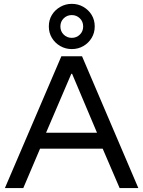

<svg xmlns="http://www.w3.org/2000/svg" viewBox="-20 -963 733 983"><path d="M5 0 294.2 -675H400L688.3 0H592.5L505.8 -201.7H185L99.2 0ZM215.8 -283.3H476.7L349.2 -585H345ZM347.5 -711.7Q315.8 -711.7 288.8 -727.1Q261.7 -742.5 245.8 -768.8Q230 -795 230 -827.5Q230 -860.8 245.8 -886.7Q261.7 -912.5 288.8 -927.9Q315.8 -943.3 347.5 -943.3Q380 -943.3 406.7 -927.9Q433.3 -912.5 449.2 -886.7Q465 -860.8 465 -827.5Q465 -795 449.2 -768.8Q433.3 -742.5 406.7 -727.1Q380 -711.7 347.5 -711.7ZM347.5 -769.2Q371.7 -769.2 388.8 -785.8Q405.8 -802.5 405.8 -827.5Q405.8 -852.5 388.8 -869.2Q371.7 -885.8 347.5 -885.8Q323.3 -885.8 306.2 -869.2Q289.2 -852.5 289.2 -827.5Q289.2 -802.5 306.2 -785.8Q323.3 -769.2 347.5 -769.2Z"/></svg>

Font: Funnel Display Light
Style: Regular
Weight: 400
Version: Version 1.000